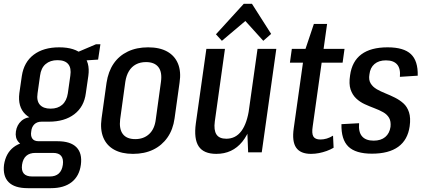

<svg xmlns="http://www.w3.org/2000/svg" viewBox="-43 -795 2215 1002"><path d="M212 -160Q129 -160 89 -199Q49 -238 58 -309L71 -399Q82 -471 133 -509.5Q184 -548 266 -548Q348 -548 388 -509.5Q428 -471 418 -399L405 -309Q396 -238 345 -199Q294 -160 212 -160ZM102 187Q33 187 2 155.5Q-29 124 -22 65Q-13 5 27.5 -26.5Q68 -58 136 -58H257Q325 -58 356 -26.5Q387 5 379 65Q371 124 331 155.5Q291 187 223 187ZM217 126Q276 126 285 65Q289 35 276.5 19Q264 3 234 3H142Q81 3 72 65Q64 126 125 126ZM110 -33Q71 -33 53 -54.5Q35 -76 40 -109Q45 -143 68.5 -164Q92 -185 132 -185H215L212 -160H174Q150 -160 136 -146Q122 -132 120 -109Q116 -86 125.5 -72Q135 -58 159 -58H197L194 -33ZM221 -228Q259 -228 282 -248.5Q305 -269 311 -308L324 -400Q330 -440 313 -460.5Q296 -481 257 -481Q219 -481 195 -460.5Q171 -440 166 -400L153 -308Q147 -269 165 -248.5Q183 -228 221 -228ZM336 -512 458 -564H481L469 -484L331 -475Z M651 8Q592 8 552.5 -14Q513 -36 496 -77.5Q479 -119 487 -177L513 -363Q522 -422 550 -463Q578 -504 624 -526Q670 -548 730 -548Q790 -548 829.5 -526Q869 -504 886 -462.5Q903 -421 894 -363L868 -177Q860 -119 831 -77.5Q802 -36 756.5 -14Q711 8 651 8ZM663 -69Q707 -69 735.5 -95.5Q764 -122 770 -172L797 -368Q804 -419 783.5 -445Q763 -471 719 -471Q689 -471 666.5 -459Q644 -447 630 -424Q616 -401 611 -368L584 -172Q578 -122 598 -95.5Q618 -69 663 -69Z M1078 -161Q1072 -116 1086.5 -93.5Q1101 -71 1138 -71Q1187 -71 1217 -111.5Q1247 -152 1258 -232L1297 -299L1290 -244Q1273 -119 1221.5 -55.5Q1170 8 1086 8Q1020 8 994 -31Q968 -70 979 -151L1034 -540H1131ZM1323 0H1252L1246 -150L1301 -540H1399ZM1084 -616 1229 -775H1272L1372 -618L1331 -582L1218 -707H1263L1115 -582Z M1580 8Q1525 8 1502.5 -24.5Q1480 -57 1490 -126L1546 -524L1595 -670H1664L1589 -136Q1583 -98 1592.5 -82.5Q1602 -67 1629 -67Q1646 -67 1662.5 -72Q1679 -77 1695 -87L1698 -24Q1681 -14 1661.5 -7Q1642 0 1621.5 4Q1601 8 1580 8ZM1480 -540H1755L1745 -468H1470Z M1898 7Q1813 7 1775 -30Q1737 -67 1739 -147L1831 -152Q1827 -106 1846.5 -83.5Q1866 -61 1907 -61Q1945 -61 1967.5 -80Q1990 -99 1995 -133Q1998 -162 1987.5 -180Q1977 -198 1956.5 -209.5Q1936 -221 1910.5 -230.5Q1885 -240 1860 -251.5Q1835 -263 1815.5 -281.5Q1796 -300 1786.5 -328.5Q1777 -357 1784 -402Q1794 -475 1843 -511.5Q1892 -548 1980 -548Q2064 -548 2101.5 -512.5Q2139 -477 2137 -400L2044 -394Q2048 -437 2029.5 -458.5Q2011 -480 1971 -480Q1934 -480 1911.5 -461Q1889 -442 1885 -407Q1880 -378 1891.5 -359.5Q1903 -341 1923 -329.5Q1943 -318 1968 -308Q1993 -298 2018 -285.5Q2043 -273 2062.5 -255.5Q2082 -238 2091.5 -209Q2101 -180 2095 -136Q2085 -65 2035.5 -29Q1986 7 1898 7Z"/></svg>

Font: Pathway Extreme Condensed Medium
Style: Italic
Weight: 500
Width: 3
Italic angle: -8°
Version: Version 1.001;gftools[0.9.26]